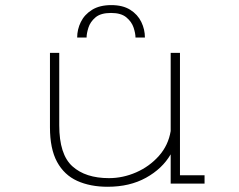

<svg xmlns="http://www.w3.org/2000/svg" viewBox="-20 -702 915 734"><path d="M391.5 12Q325 12 275.2 -10.5Q225.5 -33 198.2 -83Q171 -133 171 -215.5V-500H206.5V-223Q206.5 -111.5 256.8 -66.2Q307 -21 396.5 -21Q450 -21 500.8 -43.2Q551.5 -65.5 587.5 -106Q623.5 -146.5 632.5 -201V-500H668V-32H762V0H632.5V-112Q600.5 -57 538.2 -22.5Q476 12 391.5 12ZM405.5 -682.5Q449.5 -682.5 478 -664.5Q506.5 -646.5 520.2 -618Q534 -589.5 534 -558.5H498Q498 -574 490.8 -596.2Q483.5 -618.5 463.2 -635.5Q443 -652.5 404.5 -652.5Q365 -652.5 345 -635.5Q325 -618.5 318 -596.2Q311 -574 311 -558.5H275Q275 -589.5 289 -618Q303 -646.5 332 -664.5Q361 -682.5 405.5 -682.5Z"/></svg>

Font: Trispace SemiExpanded Thin
Style: Regular
Weight: 100
Width: 6
Designer: Tyler Finck
Foundry: Etcetera Type Company
Version: Version 1.210; ttfautohint (v1.8.3)